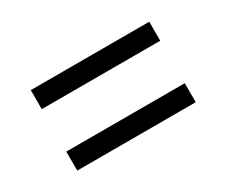

<svg xmlns="http://www.w3.org/2000/svg" viewBox="-60 -632 703 595"><g transform="rotate(-30 291.0 -334.0)"><path d="M79 -410V-478H503V-410ZM79 -190V-258H503V-190Z"/></g></svg>

Font: Gantari
Style: Regular
Weight: 400
Designer: Anugrah Pasau
Foundry: Lafontype
Version: Version 1.000; ttfautohint (v1.8.3)